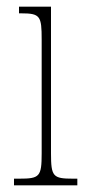

<svg xmlns="http://www.w3.org/2000/svg" viewBox="-20 -556 259 576"><path d="M22 0H212V-20H199C139 -20 133 -26 133 -96V-536H37V-516H43C101 -516 105 -508 105 -437V-96C105 -26 99 -20 38 -20H22Z"/></svg>

Font: Noto Serif Hebrew ExtraCondensed Thin
Style: Regular
Weight: 100
Width: 2
Designer: Monotype Design Team
Foundry: Monotype Imaging Inc.
Version: Version 2.004